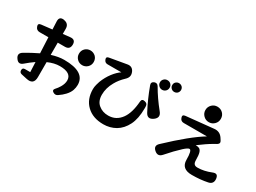

<svg xmlns="http://www.w3.org/2000/svg" viewBox="-49 -1554 3098 2326"><g transform="rotate(30 1500.0 -390.5)"><path d="M256 25Q223 18 223 -16Q223 -50 257 -50H331L325 -188Q295 -167 267 -145.5Q239 -124 213 -101Q158 -52 117 -111Q73 -170 136 -208Q181 -235 226.5 -259.5Q272 -284 320 -307L310 -526H188Q143 -526 128 -568Q111 -610 156 -615L306 -632L301 -742Q298 -815 370 -803L371 -802Q441 -790 441 -719V-648L541 -659Q611 -666 611 -597Q611 -526 541 -526H441V-355Q536 -385 615 -385Q907 -385 907 -203Q907 -165 894 -127Q880 -86 842 -45Q811 -11 761 23Q730 44 697 22Q667 3 692 -25Q706 -39 717.5 -55.5Q729 -72 740 -89Q770 -140 770 -186Q770 -293 607 -293Q529 -293 442 -254V-45Q442 67 333 42ZM833 -437Q790 -437 760 -467Q730 -497 730 -540Q730 -584 760 -614Q791 -643 833 -643Q874 -643 906 -614Q936 -584 936 -540Q936 -497 906 -467Q875 -437 833 -437Z M1412 55Q1264 55 1178 -28Q1091 -111 1091 -252Q1091 -282 1100 -316Q1109 -352 1115 -366Q1145 -444 1193 -507Q1240 -568 1288 -600H1095Q1058 -600 1044 -636Q1029 -672 1068 -679L1304 -720Q1371 -732 1398 -668Q1411 -635 1403.5 -608.5Q1396 -582 1370 -558Q1339 -529 1314 -497.5Q1289 -466 1271 -433Q1219 -342 1219 -248Q1219 -157 1275 -112Q1330 -66 1410 -66Q1521 -66 1588 -159Q1649 -243 1661 -407Q1665 -449 1706 -439L1717 -436Q1748 -427 1750 -395Q1751 -387 1751 -378.5Q1751 -370 1751 -362Q1751 -219 1705 -127Q1659 -35 1581 11Q1504 55 1412 55ZM1803 -334Q1727 -477 1668 -639Q1653 -678 1694 -695Q1733 -709 1754 -672Q1825 -548 1925 -425Q1980 -360 1913 -311Q1842 -259 1803 -334ZM1820 -663Q1793 -663 1773 -683Q1753 -703 1753 -730Q1753 -758 1773 -778Q1792 -797 1820 -797Q1850 -797 1869 -778Q1888 -759 1888 -730Q1888 -702 1869 -683Q1849 -663 1820 -663ZM1960 -714Q1935 -714 1917 -732Q1899 -750 1899 -775Q1899 -803 1917 -819Q1936 -836 1960 -836Q1985 -836 2004 -819Q2022 -801 2022 -775Q2022 -751 2005 -732Q1987 -714 1960 -714Z M2124 20Q2068 -28 2122 -78Q2400 -341 2574 -446H2250Q2207 -446 2194 -487Q2179 -526 2222 -531L2606 -570Q2681 -578 2723 -516L2741 -488Q2766 -452 2728 -429L2689 -407Q2650 -385 2605.5 -354.5Q2561 -324 2510 -286Q2539 -286 2560 -277Q2581 -266 2591 -235Q2602 -202 2602 -132Q2602 -92 2617 -77Q2630 -61 2664 -61Q2753 -61 2851 -101Q2885 -115 2903.5 -105Q2922 -95 2927 -59Q2932 -24 2917 -1Q2902 22 2867 29Q2767 50 2648 50Q2501 50 2501 -77Q2501 -210 2467 -210Q2446 -210 2394 -163Q2356 -128 2314 -84.5Q2272 -41 2226 12Q2178 67 2124 20ZM2506 -606Q2462 -606 2430 -638Q2398 -670 2398 -714Q2398 -759 2430 -791Q2461 -822 2506 -822Q2552 -822 2583 -791Q2614 -760 2614 -714Q2614 -669 2583 -638Q2551 -606 2506 -606Z"/></g></svg>

Font: MaokenZhuyuanTi
Style: Regular
Weight: 400
Designer: Fontworks Inc & LongZhuTi team: ZERO子、时光羊、荆南、频凡、刘鹏、Little White Dog、帆影Magmeta、奈白不弍、白日月球、ChaoTawei、雨三（排名不分先后）
Version: Version 1.000; 20230222